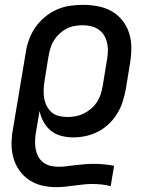

<svg xmlns="http://www.w3.org/2000/svg" viewBox="-20 -558 640 791"><path d="M211 213Q183 213 156 207Q129 201 106.5 187.5Q84 174 67 153.5Q50 133 40.5 108Q31 83 28.5 55.5Q26 28 30 0H29L86 -341Q90 -368 99.5 -394.5Q109 -421 125.5 -445Q142 -469 165 -488Q188 -507 214 -518.5Q240 -530 267.5 -534Q295 -538 322 -538Q354 -538 384.5 -532Q415 -526 440.5 -511.5Q466 -497 484.5 -473.5Q503 -450 512 -421.5Q521 -393 521 -361.5Q521 -330 516 -299L498 -189Q493 -163 485 -138Q477 -113 462.5 -89.5Q448 -66 428 -47Q408 -28 383.5 -15.5Q359 -3 333.5 2.5Q308 8 281 8Q256 8 231.5 1.5Q207 -5 189 -20Q171 -35 159.5 -56Q148 -77 143 -101L128 -12Q125 5 124.5 22.5Q124 40 127 56Q130 72 137.5 86.5Q145 101 158 111Q171 121 187 125Q203 129 221 129Q239 129 257 126.5Q275 124 293.5 122Q312 120 330 118.5Q348 117 366 117Q387 117 408 119Q429 121 450 125L436 209Q418 204 398.5 202Q379 200 360 200Q342 200 323 202Q304 204 285.5 206.5Q267 209 248.5 211Q230 213 211 213ZM257 -76Q274 -76 291 -79Q308 -82 324.5 -90Q341 -98 355 -110Q369 -122 379 -137Q389 -152 394.5 -169Q400 -186 403 -203L421 -313Q424 -330 424.5 -348Q425 -366 421 -382.5Q417 -399 408.5 -413Q400 -427 386 -436.5Q372 -446 355 -450Q338 -454 321 -454Q304 -454 287 -451Q270 -448 254.5 -440Q239 -432 225.5 -419.5Q212 -407 202.5 -392Q193 -377 188 -360.5Q183 -344 180 -327L164 -228Q161 -210 160 -191.5Q159 -173 161.5 -156Q164 -139 171.5 -123.5Q179 -108 191.5 -96.5Q204 -85 221.5 -80.5Q239 -76 257 -76Z"/></svg>

Font: Iosevka Curly Medium Extended
Style: Italic
Weight: 500
Width: 7
Italic angle: -9°
Monospace: yes
Designer: Belleve Invis
Foundry: Belleve Invis
Version: Version 11.1.0; ttfautohint (v1.8.3)